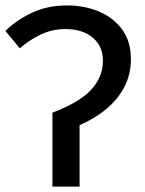

<svg xmlns="http://www.w3.org/2000/svg" viewBox="-20 -687 534 707"><path d="M173 0V-272Q275 -311 317 -358Q359 -405 359 -463Q359 -517 321.5 -548.5Q284 -580 220 -580Q172 -580 128.5 -559Q85 -538 53 -509L0 -573Q39 -612 96.5 -639.5Q154 -667 227 -667Q291 -667 344.5 -644.5Q398 -622 430 -578Q462 -534 462 -470Q462 -413 438 -367Q414 -321 372 -286Q330 -251 273 -226V0Z"/></svg>

Font: Source Sans 3 ExtraLight Medium
Style: Regular
Weight: 500
Version: Version 3.052;hotconv 1.1.0;makeotfexe 2.6.0